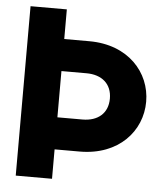

<svg xmlns="http://www.w3.org/2000/svg" viewBox="-52 -770 707 816"><g transform="rotate(5 301.5 -361.5)"><path d="M45.4 0H200.2V-125.5H307.1C474.1 -125.5 570.3 -236.3 570.3 -360.8C570.3 -485.4 474.1 -596.2 307.1 -596.2H200.2V-722.7H45.4ZM200.2 -459.5H307.1C373 -459.5 415.5 -423.3 415.5 -360.8C415.5 -298.3 373 -262.2 307.1 -262.2H200.2Z"/></g></svg>

Font: Giphurs ExtraBold
Style: Regular
Weight: 800
Version: Version 1.000